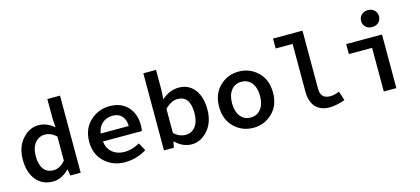

<svg xmlns="http://www.w3.org/2000/svg" viewBox="-59 -1209 3717 1699"><g transform="rotate(-15 1799.0 -360.0)"><path d="M401.9 -142.1V-362.8Q354 -407.7 298.8 -408Q243.7 -408.2 207.8 -364.7Q171.9 -321.3 171.9 -244.1Q171.9 -167 202.9 -125Q233.9 -83 293 -83Q352.1 -83 401.9 -142.1ZM407.2 -444.8 401.9 -527.8V-706.1H518.1V0H422.9L414.1 -57.1H411.1Q342.3 11.7 263.2 12.2Q167 12.2 110.1 -56.4Q53.2 -125 53.2 -242.7Q53.2 -360.4 117.7 -431.6Q182.1 -502.9 262.7 -502.9Q343.3 -502.9 407.2 -444.8Z M1035.6 -289.1Q1035.6 -348.1 1005.1 -381.1Q974.6 -414.1 919.7 -414.1Q864.7 -414.1 826.2 -381.1Q787.6 -348.1 778.8 -289.1ZM1141.6 -270Q1141.6 -246.1 1136.7 -215.8H779.8Q787.6 -149.9 832 -113.5Q876.5 -77.1 943.6 -77.1Q1010.7 -77.1 1082.5 -117.2L1121.6 -44.9Q1029.8 12.2 922.1 12.2Q814.5 12.2 738 -57.4Q661.6 -127 661.6 -244.1Q661.6 -361.3 737.1 -432.1Q812.5 -502.9 916.5 -502.9Q1020.5 -502.9 1081.1 -438.5Q1141.6 -374 1141.6 -270Z M1627.4 -252Q1627.4 -407.7 1513.2 -408.2Q1455.1 -408.2 1397.5 -349.1V-127.9Q1446.3 -83 1502.9 -83Q1559.6 -83 1593.5 -127Q1627.4 -170.9 1627.4 -252ZM1281.2 0V-706.1H1397.5V-523.9L1393.1 -438Q1462.9 -502.9 1551.3 -502.9Q1639.6 -502.9 1692.9 -435.5Q1746.1 -368.2 1746.1 -250.5Q1746.1 -132.8 1681.6 -60.3Q1617.2 12.2 1535.2 12.2Q1453.1 12.2 1385.3 -54.2H1382.3L1372.1 0Z M2004.9 -364.7Q1970.7 -320.3 1970.7 -245.6Q1970.7 -170.9 2005.4 -126.5Q2040 -82 2098.9 -82Q2157.7 -82 2192.4 -126.5Q2227.1 -170.9 2227.1 -245.6Q2227.1 -320.3 2192.9 -364.7Q2158.7 -409.2 2098.9 -409.2Q2039.1 -409.2 2004.9 -364.7ZM1924.6 -57.9Q1852.1 -127.9 1852.1 -245.6Q1852.1 -363.3 1924.6 -433.1Q1997.1 -502.9 2098.9 -502.9Q2200.7 -502.9 2273.2 -432.9Q2345.7 -362.8 2345.7 -245.4Q2345.7 -127.9 2273.2 -57.9Q2200.7 12.2 2098.9 12.2Q1997.1 12.2 1924.6 -57.9Z M2469.2 -615.2V-706.1H2739.3V-172.9Q2739.3 -82 2827.6 -82Q2863.8 -82 2911.6 -101.1L2938.5 -16.1Q2856.4 11.7 2799.3 12.2Q2714.4 12.2 2669.4 -37.4Q2624.5 -86.9 2624.5 -179.2V-615.2Z M3403.1 -598.6Q3379.9 -577.1 3344 -577.1Q3308.1 -577.1 3285.2 -598.6Q3262.2 -620.1 3262.2 -654.1Q3262.2 -688 3285.6 -710Q3309.1 -731.9 3344.7 -731.9Q3380.4 -731.9 3403.3 -710Q3426.3 -688 3426.3 -654.1Q3426.3 -620.1 3403.1 -598.6ZM3082 -399.9V-491.2H3410.2V0H3294.9V-399.9Z"/></g></svg>

Font: SourceCodePro-Semibold
Style: Regular
Weight: 600
Monospace: yes
Designer: Paul D. Hunt
Foundry: Adobe Systems Incorporated
Version: Version 1.009;PS 1.000;hotconv 1.0.70;makeotf.lib2.5.5900